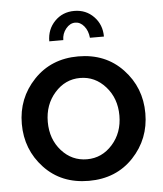

<svg xmlns="http://www.w3.org/2000/svg" viewBox="-53 -776 708 833"><g transform="rotate(-5 301.0 -360.0)"><path d="M243 -608H182Q182 -660 216 -695Q250 -730 301 -730Q352 -730 386 -695Q420 -660 420 -608H359Q356 -639 339.5 -659Q323 -679 301 -679Q278 -679 260.5 -657.5Q243 -636 243 -608ZM301 -532Q420 -532 495 -452.5Q570 -373 570 -261Q570 -149 495 -69.5Q420 10 301 10Q181 10 106.5 -69.5Q32 -149 32 -261Q32 -373 107.5 -452.5Q183 -532 301 -532ZM301 -84Q366 -84 411.5 -135Q457 -186 457 -261Q457 -336 411.5 -387Q366 -438 301 -438Q236 -438 190.5 -386.5Q145 -335 145 -260Q145 -185 190 -134.5Q235 -84 301 -84Z"/></g></svg>

Font: Raleway-v4020 SemiBold
Style: Regular
Weight: 600
Designer: Matt McInerney, Pablo Impallari, Rodrigo Fuenzalida
Foundry: Matt McInerney, Pablo Impallari, Rodrigo Fuenzalida
Version: Version 4.020;PS 004.020;hotconv 1.0.88;makeotf.lib2.5.64775